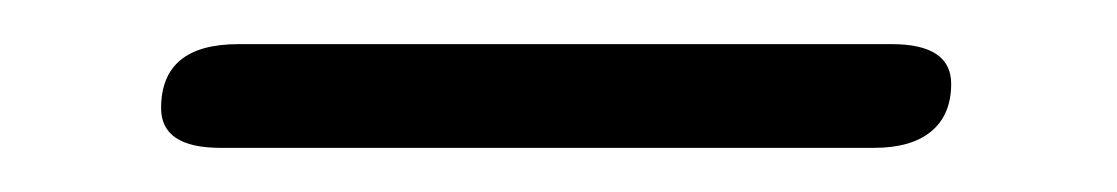

<svg xmlns="http://www.w3.org/2000/svg" viewBox="-20 -287 506 87"><path d="M53 -238Q53 -267 88 -267H384Q411 -267 411 -249Q411 -235 402 -227.5Q393 -220 376 -220H80Q53 -220 53 -238Z"/></svg>

Font: Kodchasan ExtraLight
Style: Italic
Weight: 275
Italic angle: -10°
Version: Version 1.000; ttfautohint (v1.6)